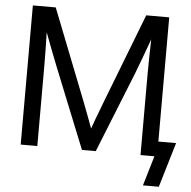

<svg xmlns="http://www.w3.org/2000/svg" viewBox="-59 -786 995 1000"><g transform="rotate(5 439.0 -286.0)"><path d="M72.3 -727.5H191.9L376.5 -257.8Q391.6 -218.8 409.4 -171.6Q427.2 -124.5 440.4 -87.9H420.4Q428.7 -112.8 448.5 -165.8Q468.3 -218.8 483.4 -257.8L665 -727.5H785.2V0H698.7V-421.9Q698.7 -448.2 699.7 -512.7Q699.7 -522 702.6 -640.6H714.8Q652.8 -469.7 633.8 -421.9L464.8 0H392.6L222.7 -421.9Q200.2 -478 138.7 -640.6H155.3Q158.2 -522 158.2 -512.7Q159.2 -448.2 159.2 -421.9V0H72.3ZM771.5 0H740.2V-78.1H877.9L808.1 156.2H725.1Z"/></g></svg>

Font: Intratopia Thin
Style: Regular
Weight: 100
Designer: Rasmus Andersson
Foundry: rsms
Version: Version 3.000;Glyphs 3.2.3 (3260)